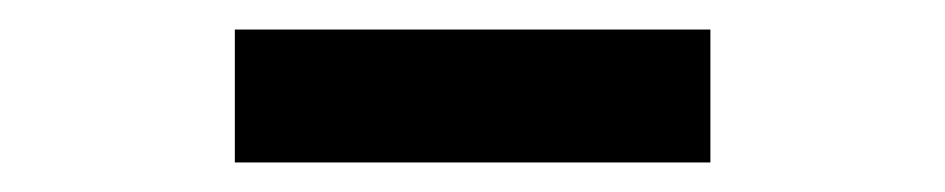

<svg xmlns="http://www.w3.org/2000/svg" viewBox="-20 -740 640 130"><path d="M139 -720H461V-630H139Z"/></svg>

Font: IBM Plex Serif
Style: Bold
Weight: 700
Designer: Mike Abbink, Paul van der Laan, Pieter van Rosmalen
Foundry: Bold Monday
Version: Version 2.008